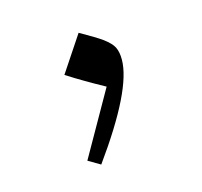

<svg xmlns="http://www.w3.org/2000/svg" viewBox="-53 -776 394 375"><g transform="rotate(-15 144.0 -589.0)"><path d="M110 -459C171.4 -544.3 201.9 -606.7 201.9 -646.7C201.9 -656.7 200.5 -664.8 197.1 -671.9C193.8 -678.6 187.1 -685.2 177.6 -692.4C167.6 -699.5 153.3 -708.1 133.8 -719L85.7 -646.7C98.6 -638.6 110 -631.4 120 -625.7C130 -619.5 143.3 -612.4 159.5 -603.3L85.7 -473.3Z"/></g></svg>

Font: Pinar Light
Style: Regular
Weight: 300
Designer: Amin Abedi
Version: Version 2.00;September 9, 2021;FontCreator 13.0.0.2683 64-bi